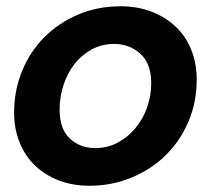

<svg xmlns="http://www.w3.org/2000/svg" viewBox="-20 -583 678 612"><path d="M607 -329Q607 -257 580.5 -195Q554 -133 508 -88Q462 -43 399.5 -17Q337 9 265 9Q211 9 167 -8Q123 -25 91.5 -55.5Q60 -86 42.5 -129Q25 -172 25 -224Q25 -295 50.5 -357Q76 -419 121.5 -464.5Q167 -510 229 -536.5Q291 -563 364 -563Q418 -563 462.5 -546Q507 -529 539.5 -498.5Q572 -468 589.5 -424.5Q607 -381 607 -329ZM170 -234Q170 -172 202.5 -141.5Q235 -111 284 -111Q323 -111 355.5 -128.5Q388 -146 412 -175Q436 -204 449 -241Q462 -278 462 -318Q462 -381 427 -412Q392 -443 344 -443Q305 -443 272.5 -425.5Q240 -408 217.5 -379Q195 -350 182.5 -312Q170 -274 170 -234Z"/></svg>

Font: SVN-Poppins SemiBold
Style: Italic
Weight: 600
Italic angle: -10°
Designer: Ninad Kale (Devanagari), Jonny Pinhorn (Latin)
Foundry: Indian Type Foundry
Version: Version 3.002 2017; ttfautohint (v1.8.3)